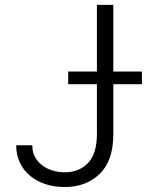

<svg xmlns="http://www.w3.org/2000/svg" viewBox="-20 -747 594 777"><path d="M45.5 -159.1H110.8Q110.4 -132.1 121.6 -111.7Q132.8 -91.3 151.5 -77.4Q170.1 -63.6 193.7 -56.6Q217.3 -49.7 241.5 -49.7Q299.7 -49.7 335.6 -86.6Q371.8 -123.9 372.2 -202.8V-406.2H256V-457.4H372.2V-727.3H438.6V-457.4H554.3V-406.2H438.6V-202.8Q438.2 -95.9 383.2 -43Q328.1 9.9 241.5 9.9Q199.2 9.9 163.2 -2.1Q127.1 -14.2 101 -36.2Q74.9 -58.2 60.2 -89.5Q45.5 -120.7 45.5 -159.1Z"/></svg>

Font: Inter P Light
Style: Regular
Weight: 300
Designer: Rasmus Andersson
Foundry: rsms
Version: Version 3.018;git-588b23468